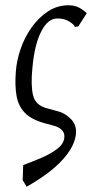

<svg xmlns="http://www.w3.org/2000/svg" viewBox="-20 -480 350 728"><path d="M81 228 66 203 68 146Q103 133 138 118Q173 103 197.5 84Q222 65 224 41Q227 8 182 -4L145 -14Q97 -28 73 -53.5Q49 -79 42.5 -118Q36 -157 40 -208Q43 -250 58 -294Q73 -338 99.5 -375.5Q126 -413 161.5 -436.5Q197 -460 239 -460Q262 -460 278 -452Q294 -444 309 -430L277 -380L264 -378Q261 -387 242.5 -398.5Q224 -410 197 -410Q162 -410 136.5 -361Q111 -312 103 -224Q96 -157 105.5 -118Q115 -79 163 -68L200 -58Q225 -52 248 -29.5Q271 -7 268 27Q264 74 217.5 125.5Q171 177 81 228Z"/></svg>

Font: Ancizar Serif Light
Style: Italic
Weight: 300
Italic angle: -4°
Designer: Cesar Puertas, Viviana Monsalve, Julian Moncada, Julian Prieto, Jose Castro, Felipe Aragon, Mariel Hernandez, Sara Alarc
Version: Version 8.100